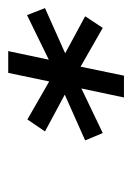

<svg xmlns="http://www.w3.org/2000/svg" viewBox="53 -783 323 469"><g transform="rotate(-90 214.5 -548.5)"><path d="M232.9 -511.2 124 -459 106 -502 217.8 -551.8 127.9 -600.1 157.2 -643.1 250 -589.8 271 -689.9H324.2L303.2 -590.8L412.1 -644L429.2 -600.1L318.8 -550.8L409.2 -502L380.9 -459L286.1 -513.2L264.2 -407.2H210.9Z"/></g></svg>

Font: D-DIN Exp
Style: DINExp-Italic
Weight: 400
Width: 7
Italic angle: -12°
Designer: Charles Nix
Foundry: Datto Inc.
Version: Version 1.00